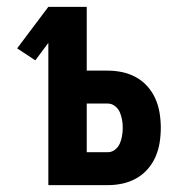

<svg xmlns="http://www.w3.org/2000/svg" viewBox="-20 -540 540 560"><path d="M121 0V-415L83 -364L30 -399L121 -520H233V-334H294Q316 -334 337 -329.5Q358 -325 377 -314.5Q396 -304 410.5 -287.5Q425 -271 433.5 -251.5Q442 -232 445.5 -210.5Q449 -189 449 -167Q449 -145 445.5 -123.5Q442 -102 433.5 -82.5Q425 -63 410.5 -46.5Q396 -30 377 -19.5Q358 -9 337 -4.5Q316 0 294 0ZM233 -96H294Q306 -96 315.5 -103.5Q325 -111 329.5 -121.5Q334 -132 336 -143.5Q338 -155 338 -167Q338 -179 336 -190.5Q334 -202 329.5 -212.5Q325 -223 315.5 -230.5Q306 -238 294 -238H233Z"/></svg>

Font: Iosevka Term Curly
Style: Bold
Weight: 700
Designer: Belleve Invis
Foundry: Belleve Invis
Version: Version 32.3.0